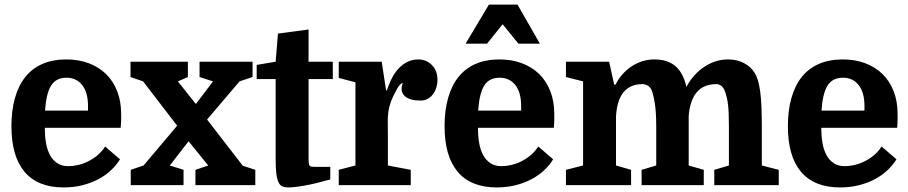

<svg xmlns="http://www.w3.org/2000/svg" viewBox="-20 -810 3974 840"><path d="M176 -251H508Q510 -275 510 -287Q510 -299 510 -311Q510 -367 492.5 -411.5Q475 -456 443.5 -486.5Q412 -517 368 -533.5Q324 -550 270 -550Q211 -550 166 -530.5Q121 -511 91 -473.5Q61 -436 45.5 -381.5Q30 -327 30 -258Q30 -193 44 -143.5Q58 -94 86.5 -59.5Q115 -25 158 -7.5Q201 10 258 10Q302 10 340 0.5Q378 -9 409.5 -25.5Q441 -42 465 -64.5Q489 -87 505 -113L440 -169Q425 -146 405.5 -130Q386 -114 364.5 -103.5Q343 -93 321 -88Q299 -83 279 -83Q250 -83 230 -96.5Q210 -110 198 -133Q186 -156 181 -186.5Q176 -217 176 -251ZM271 -470Q314 -470 339.5 -438Q365 -406 365 -346V-326H177Q182 -401 203.5 -435.5Q225 -470 271 -470Z M837 -355 758 -454 802 -473V-540H551V-473L606 -454L755 -260L608 -86L552 -67V0H783V-67L723 -86L805 -192L891 -86L835 -67V0H1097V-67L1042 -85L886 -287L1028 -454L1085 -473V-540H853V-473L912 -454Z M1103 -526V-464H1186V-114Q1186 -74 1189 -50Q1192 -26 1198.5 -12.5Q1205 1 1215.5 5.5Q1226 10 1241 10Q1268 10 1315 1.5Q1362 -7 1425 -25V-80H1363Q1349 -80 1342 -81Q1335 -82 1332.5 -89.5Q1330 -97 1330 -113Q1330 -129 1330 -159V-464H1436V-540H1330V-681L1196 -663L1186 -540Z M1742 -448Q1739 -437 1738 -432.5Q1737 -428 1737 -421Q1737 -412 1741 -403Q1745 -394 1754.5 -386.5Q1764 -379 1780 -374.5Q1796 -370 1821 -370Q1839 -370 1853 -378.5Q1867 -387 1876 -400Q1885 -413 1889.5 -429Q1894 -445 1894 -460Q1894 -501 1869.5 -525.5Q1845 -550 1810 -550Q1766 -550 1730.5 -517Q1695 -484 1673 -415H1669L1650 -540H1462V-469L1535 -450V-86L1462 -67V0H1777V-67L1677 -86V-221Q1677 -251 1676.5 -275Q1676 -299 1679 -321Q1682 -343 1690.5 -366Q1699 -389 1716 -419Q1722 -431 1729 -438.5Q1736 -446 1742 -448Z M2071 -251H2403Q2405 -275 2405 -287Q2405 -299 2405 -311Q2405 -367 2387.5 -411.5Q2370 -456 2338.5 -486.5Q2307 -517 2263 -533.5Q2219 -550 2165 -550Q2106 -550 2061 -530.5Q2016 -511 1986 -473.5Q1956 -436 1940.5 -381.5Q1925 -327 1925 -258Q1925 -193 1939 -143.5Q1953 -94 1981.5 -59.5Q2010 -25 2053 -7.5Q2096 10 2153 10Q2197 10 2235 0.5Q2273 -9 2304.5 -25.5Q2336 -42 2360 -64.5Q2384 -87 2400 -113L2335 -169Q2320 -146 2300.5 -130Q2281 -114 2259.5 -103.5Q2238 -93 2216 -88Q2194 -83 2174 -83Q2145 -83 2125 -96.5Q2105 -110 2093 -133Q2081 -156 2076 -186.5Q2071 -217 2071 -251ZM2166 -470Q2209 -470 2234.5 -438Q2260 -406 2260 -346V-326H2072Q2077 -401 2098.5 -435.5Q2120 -470 2166 -470ZM2342 -619 2244 -790H2119L2017 -619H2111L2179 -704L2248 -619Z M2531 -454V-86L2456 -67V0H2741V-67L2675 -86V-301Q2677 -335 2685 -361.5Q2693 -388 2707.5 -406Q2722 -424 2743 -433Q2764 -442 2791 -442Q2802 -442 2815 -435Q2828 -428 2835 -404Q2838 -394 2840.5 -382Q2843 -370 2845.5 -353Q2848 -336 2849.5 -312.5Q2851 -289 2851 -257V-86L2787 -67V0H3059V-67L2993 -86V-301Q2995 -335 3004 -361.5Q3013 -388 3028 -406Q3043 -424 3064.5 -433Q3086 -442 3115 -442Q3124 -442 3135 -435Q3146 -428 3154 -404Q3157 -394 3160 -382Q3163 -370 3165 -353Q3167 -336 3168 -312.5Q3169 -289 3169 -257V-86L3105 -67V0H3387V-67L3313 -86V-245Q3313 -299 3311.5 -339Q3310 -379 3306 -408.5Q3302 -438 3296 -458Q3290 -478 3281 -492Q3264 -519 3234 -534.5Q3204 -550 3165 -550Q3111 -550 3062.5 -518.5Q3014 -487 2983 -430Q2977 -457 2966 -479.5Q2955 -502 2938.5 -517.5Q2922 -533 2898.5 -541.5Q2875 -550 2843 -550Q2790 -550 2744.5 -520.5Q2699 -491 2673 -440H2667L2645 -540H2456V-473Z M3573 -251H3905Q3907 -275 3907 -287Q3907 -299 3907 -311Q3907 -367 3889.5 -411.5Q3872 -456 3840.5 -486.5Q3809 -517 3765 -533.5Q3721 -550 3667 -550Q3608 -550 3563 -530.5Q3518 -511 3488 -473.5Q3458 -436 3442.5 -381.5Q3427 -327 3427 -258Q3427 -193 3441 -143.5Q3455 -94 3483.5 -59.5Q3512 -25 3555 -7.5Q3598 10 3655 10Q3699 10 3737 0.5Q3775 -9 3806.5 -25.5Q3838 -42 3862 -64.5Q3886 -87 3902 -113L3837 -169Q3822 -146 3802.5 -130Q3783 -114 3761.5 -103.5Q3740 -93 3718 -88Q3696 -83 3676 -83Q3647 -83 3627 -96.5Q3607 -110 3595 -133Q3583 -156 3578 -186.5Q3573 -217 3573 -251ZM3668 -470Q3711 -470 3736.5 -438Q3762 -406 3762 -346V-326H3574Q3579 -401 3600.5 -435.5Q3622 -470 3668 -470Z"/></svg>

Font: GradeGX
Style: Regular
Weight: 100
Width: 1
Designer: Adam Twardoch
Foundry: Adam Twardoch
Version: Version 2.002; DEVELOPMENT